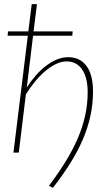

<svg xmlns="http://www.w3.org/2000/svg" viewBox="-20 -743 538 935"><path d="M110.5 -317Q130 -347.5 153.2 -374.2Q176.5 -401 202.2 -421Q228 -441 255.8 -452.8Q283.5 -464.5 312 -464.5Q344 -464.5 366.8 -452Q389.5 -439.5 404.2 -417.5Q419 -395.5 426 -365Q433 -334.5 433 -298.5Q433 -237 420.5 -179.2Q408 -121.5 383.5 -64.2Q359 -7 322.5 51.2Q286 109.5 237.5 172L218.5 161.5Q262.5 103 297.5 46.8Q332.5 -9.5 357 -65.5Q381.5 -121.5 394.2 -178.2Q407 -235 407 -294.5Q407 -326.5 400.8 -354Q394.5 -381.5 382 -401.5Q369.5 -421.5 350 -432.8Q330.5 -444 304.5 -444Q278.5 -444 251.5 -430.8Q224.5 -417.5 198.8 -395.5Q173 -373.5 149.2 -344.2Q125.5 -315 106 -283.5L71.5 0H45.5L115.5 -569H17L19 -590H118L134.5 -723H160L143.5 -590H334L332 -569H141Z"/></svg>

Font: Lato ExtraLight
Style: Italic
Weight: 275
Italic angle: -7°
Designer: Lukasz Dziedzic with Adam Twardoch and Botio Nikoltchev
Foundry: tyPoland Lukasz Dziedzic
Version: Version 2.015; 2015-08-06; http://www.latofonts.com/